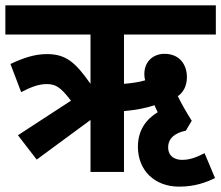

<svg xmlns="http://www.w3.org/2000/svg" viewBox="-20 -642 826 717"><path d="M117 -46 318 -194V0H443V-227C486 -231 524 -238 557 -249C560 -242 564 -232 569 -223C526 -197 495 -156 495 -94C495 -5 558 55 649 55C706 55 748 40 783 23L744 -70C711 -53 687 -45 660 -45C633 -45 608 -58 608 -92C608 -125 633 -146 674 -154L696 -191C676 -223 659 -252 644 -283C664 -296 678 -321 678 -354C678 -398 653 -441 594 -441C556 -441 519 -416 519 -365C519 -357 520 -349 522 -342C499 -335 469 -331 443 -329V-513H786V-622H0V-513H318V-329C261 -410 226 -440 155 -440C108 -440 66 -425 19 -403L59 -298C96 -317 124 -328 155 -328C188 -328 207 -316 245 -266L47 -137Z"/></svg>

Font: Noto Sans Devanagari Condensed
Style: Bold
Weight: 700
Width: 3
Designer: Jelle Bosma - Monotype Design Team
Foundry: Monotype Imaging Inc.
Version: Version 2.004